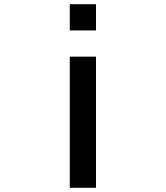

<svg xmlns="http://www.w3.org/2000/svg" viewBox="-20 -1020 790 915"><path d="M312.5 -125V-750H437.5V-125ZM312.5 -875V-1000H437.5V-875Z"/></svg>

Font: Better VCR
Style: Regular
Weight: 400
Designer: artdzyk
Foundry: https://fontstruct.com
Version: Version 1.0